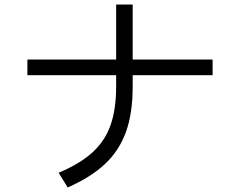

<svg xmlns="http://www.w3.org/2000/svg" viewBox="-20 -804 1040 848"><path d="M919 -541V-472H566V-421Q566 -303 536 -220.5Q506 -138 443.5 -79.5Q381 -21 279 24L239 -41Q334 -81 389 -131.5Q444 -182 468.5 -252Q493 -322 493 -423V-472H101V-541H493V-784H566V-541Z"/></svg>

Font: IBM Plex Sans JP
Style: Regular
Weight: 400
Designer: Mike Abbink; Paul van der Laan; Pieter van Rosmalen; Wujin Sim; Yejin Wi; Jinhee Kim; Boomi Park; Yona Kim; Kichan Ma
Foundry: Sandoll Inc.
Version: Version 1.000